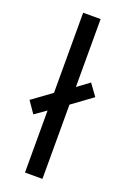

<svg xmlns="http://www.w3.org/2000/svg" viewBox="-164 -809 567 858"><g transform="rotate(20 119.0 -380.0)"><path d="M75 0H158V-353L255 -424L215 -479L158 -437V-760H75V-379L-17 -312L21 -257L75 -295Z"/></g></svg>

Font: Noto Sans Gujarati UI Condensed
Style: Regular
Weight: 400
Width: 3
Designer: Jelle Bosma - Monotype Design Team, Universal Thirst
Foundry: Monotype Imaging Inc.
Version: Version 2.106